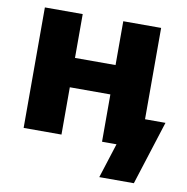

<svg xmlns="http://www.w3.org/2000/svg" viewBox="-79 -617 825 849"><g transform="rotate(10 334.0 -192.5)"><path d="M455.6 -344.2V-212.4H175.8V-344.2ZM224.6 -541V0H54.7V-541ZM576.7 -541V0H406.7V-541ZM421.9 156.2 471.7 0H428.7V-130.9H668.5L577.1 156.2Z"/></g></svg>

Font: Inter 17pt ExtraBold
Style: Regular
Weight: 800
Version: Version 4.001;git-66647c0bb